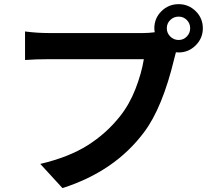

<svg xmlns="http://www.w3.org/2000/svg" viewBox="-20 -873 1040 947"><path d="M861.3 -675.8Q884.8 -675.8 901.4 -692.9Q918 -710 918 -733.4Q918 -757.8 901.4 -774.4Q884.8 -791 861.3 -791Q836.9 -791 819.8 -774.4Q802.7 -757.8 802.7 -733.4Q802.7 -710 819.8 -692.9Q836.9 -675.8 861.3 -675.8ZM222.7 -710H685.5Q712.9 -710 743.2 -713.9Q741.2 -725.6 741.2 -733.4Q741.2 -783.2 776.4 -817.9Q811.5 -852.5 861.3 -852.5Q910.2 -852.5 945.3 -817.9Q980.5 -783.2 980.5 -733.4Q980.5 -684.6 945.3 -649.4Q910.2 -614.3 861.3 -614.3Q851.6 -614.3 847.7 -615.2L839.8 -585Q781.2 -340.8 690.4 -220.7Q545.9 -27.3 288.1 54.7L178.7 -64.5Q319.3 -97.7 412.1 -156.2Q504.9 -214.8 571.3 -298.8Q618.2 -357.4 647.9 -433.6Q677.7 -509.8 689.5 -581.1H222.7Q156.2 -581.1 103.5 -577.1V-717.8Q162.1 -710 222.7 -710Z"/></svg>

Font: Gen Shin Gothic Bold
Style: Bold
Weight: 700
Designer: [Source Han Sans]
Ryoko NISHIZUKA  (kana & ideographs); Paul D. Hunt (Latin, Greek & Cyrillic); Wenlong ZHANG  (bopomofo
Version: Version 1.002.20150607